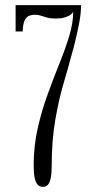

<svg xmlns="http://www.w3.org/2000/svg" viewBox="-20 -720 368 750"><path d="M147.5 10Q135.5 10 127.5 1.8Q119.5 -6.5 115.5 -25Q111.5 -43.5 111.5 -74Q111.5 -149.5 127.2 -218.8Q143 -288 166 -351.2Q189 -414.5 212 -471.5Q235 -528.5 250.5 -579.5Q266 -630.5 266 -675.5Q264 -668.5 254.8 -662Q245.5 -655.5 231.2 -651.5Q217 -647.5 198 -647.5Q177.5 -647.5 163.8 -651.5Q150 -655.5 139 -659Q128 -662.5 116 -662.5Q104.5 -662.5 94 -658.5Q83.5 -654.5 76.5 -640.5Q69.5 -626.5 68.5 -597H41V-700H296.5Q296.5 -685.5 295 -669Q293.5 -652.5 290.2 -634.5Q287 -616.5 282.5 -596.8Q278 -577 273 -555.8Q268 -534.5 261.5 -512.5Q254 -483.5 245.5 -453.5Q237 -423.5 228 -393Q209.5 -330.5 195.8 -250.8Q182 -171 182 -74Q182 -43.5 178.2 -25Q174.5 -6.5 167 1.8Q159.5 10 147.5 10Z"/></svg>

Font: Imbue 24pt Light
Style: Regular
Weight: 300
Designer: Tyler Finck
Foundry: Etcetera Type Company
Version: Version 1.102